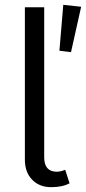

<svg xmlns="http://www.w3.org/2000/svg" viewBox="-20 -769 356 795"><path d="M274 -553 226 -559 242 -749 316 -741ZM192 6Q143 6 113 -25Q83 -56 83 -108V-739H163V-118Q163 -58 215 -58Q231 -58 250 -66L268 -10Q238 6 192 6Z"/></svg>

Font: Cantarell
Style: Regular
Weight: 400
Designer: Dave Crossland, Nikolaus Waxweiler, Florian Fecher, Jacques Le Bailly, Eben Sorkin, Alexei Vanyashin, Alexios Zavras, Em
Version: Version 0.303